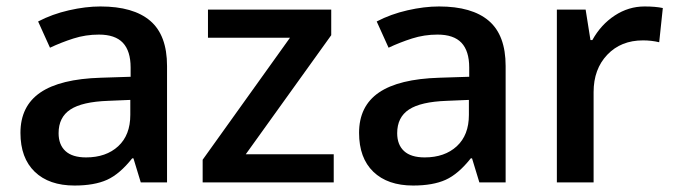

<svg xmlns="http://www.w3.org/2000/svg" viewBox="-20 -570 2109 600"><path d="M419.9 0 397 -75.2H393.1Q354 -25.9 314.5 -8.1Q274.9 9.8 212.9 9.8Q133.3 9.8 88.6 -33.2Q43.9 -76.2 43.9 -154.8Q43.9 -238.3 106 -280.8Q168 -323.2 294.9 -327.1L388.2 -330.1V-358.9Q388.2 -410.6 364 -436.3Q339.8 -461.9 289.1 -461.9Q247.6 -461.9 209.5 -449.7Q171.4 -437.5 136.2 -420.9L99.1 -502.9Q143.1 -525.9 195.3 -537.8Q247.6 -549.8 293.9 -549.8Q397 -549.8 449.5 -504.9Q502 -460 502 -363.8V0ZM249 -78.1Q311.5 -78.1 349.4 -113Q387.2 -147.9 387.2 -210.9V-257.8L317.9 -254.9Q236.8 -252 200 -227.8Q163.1 -203.6 163.1 -153.8Q163.1 -117.7 184.6 -97.9Q206.1 -78.1 249 -78.1Z M1022.9 0H613.3V-70.8L886.2 -452.1H629.9V-540H1015.1V-460L748 -87.9H1022.9Z M1478 0 1455.1 -75.2H1451.2Q1412.1 -25.9 1372.6 -8.1Q1333 9.8 1271 9.8Q1191.4 9.8 1146.7 -33.2Q1102.1 -76.2 1102.1 -154.8Q1102.1 -238.3 1164.1 -280.8Q1226.1 -323.2 1353 -327.1L1446.3 -330.1V-358.9Q1446.3 -410.6 1422.1 -436.3Q1397.9 -461.9 1347.2 -461.9Q1305.7 -461.9 1267.6 -449.7Q1229.5 -437.5 1194.3 -420.9L1157.2 -502.9Q1201.2 -525.9 1253.4 -537.8Q1305.7 -549.8 1352.1 -549.8Q1455.1 -549.8 1507.6 -504.9Q1560.1 -460 1560.1 -363.8V0ZM1307.1 -78.1Q1369.6 -78.1 1407.5 -113Q1445.3 -147.9 1445.3 -210.9V-257.8L1376 -254.9Q1294.9 -252 1258.1 -227.8Q1221.2 -203.6 1221.2 -153.8Q1221.2 -117.7 1242.7 -97.9Q1264.2 -78.1 1307.1 -78.1Z M1994.1 -549.8Q2028.8 -549.8 2051.3 -544.9L2040 -438Q2015.6 -443.8 1989.3 -443.8Q1920.4 -443.8 1877.7 -398.9Q1835 -354 1835 -282.2V0H1720.2V-540H1810.1L1825.2 -444.8H1831.1Q1857.9 -493.2 1901.1 -521.5Q1944.3 -549.8 1994.1 -549.8Z"/></svg>

Font: f0_41340          
Style: Regular
Weight: 600
Foundry: Ascender Corporation
Version: Version 1.10